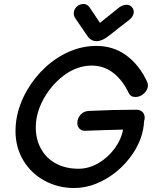

<svg xmlns="http://www.w3.org/2000/svg" viewBox="-20 -947 778 966"><path d="M354 -1Q409 -1 464 -23Q519 -45 566.5 -84Q614 -123 649 -175Q701 -253 705 -338L707 -345Q711 -366 699.5 -380.5Q688 -395 667 -395Q554 -395 428 -389Q401 -388 385 -369.5Q369 -351 369 -328Q369 -311 380 -299.5Q391 -288 411 -289Q511 -293 599 -295Q590 -245 556.5 -199.5Q523 -154 475 -126Q426 -98 375 -98Q310 -98 261 -124.5Q212 -151 186 -199Q160 -246 160 -307Q160 -356 178.5 -404.5Q197 -453 230 -496.5Q263 -540 306 -571Q371 -617 441 -617Q502 -617 549 -581Q596 -545 627 -480Q637 -459 661 -459Q681 -459 697.5 -471Q714 -483 721 -500.5Q728 -518 720 -536Q681 -620 616 -668Q551 -716 464 -716Q395 -716 329 -687.5Q263 -659 208 -608Q153 -557 115 -491Q58 -391 58 -288Q58 -206 97 -140.5Q136 -75 204 -38Q272 -1 354 -1ZM466 -740Q488 -740 514 -757Q528 -766 577 -806Q592 -817 606 -828Q619 -839 630 -847Q641 -855 647 -866Q653 -877 653 -886Q653 -902 642.5 -912.5Q632 -923 617 -923Q599 -923 580 -910Q569 -902 524 -865L483 -832L432 -908Q419 -927 401 -927Q380 -927 365.5 -913Q351 -899 351 -878Q351 -866 361 -852L419 -767Q437 -740 466 -740Z"/></svg>

Font: Balsamiq Sans
Style: Italic
Weight: 400
Italic angle: -12°
Designer: Michael Angeles
Foundry: Balsamiq SRL
Version: Version 1.020; ttfautohint (v1.8.4.7-5d5b);gftools[0.9.26]